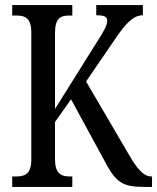

<svg xmlns="http://www.w3.org/2000/svg" viewBox="-20 -734 617 754"><path d="M28 0H264V-41H255C219 -41 196 -52 196 -110V-255L259 -344L389 -105C434 -19 458 0 546 0H577V-41H574C545 -41 519 -70 489 -122L318 -414L433 -582C473 -641 503 -674 541 -674V-714H358V-674C388 -674 401 -669 401 -653C401 -634 387 -609 353 -557L196 -306V-604C196 -662 217 -673 252 -673H264V-714H28V-673H45C79 -673 103 -662 103 -607V-107C103 -51 78 -41 43 -41H28Z"/></svg>

Font: Noto Serif Ethiopic XCn
Style: Regular
Weight: 400
Width: 2
Designer: Monotype Design Team
Foundry: Monotype Imaging Inc.
Version: Version 2.102